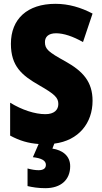

<svg xmlns="http://www.w3.org/2000/svg" viewBox="-20 -744 531 1004"><path d="M347 125C347 71 307 41 254 33L264 7C392 -9 464 -101 464 -217C464 -317 413 -372 322 -423C233 -472 215 -487 215 -524C215 -550 232 -570 273 -570C313 -570 361 -554 414 -524L464 -673C403 -705 339 -724 270 -724C123 -724 37 -645 37 -515C37 -398 94 -350 185 -298C267 -251 285 -233 285 -200C285 -169 263 -147 217 -147C163 -147 95 -169 33 -207V-35C83 -8 128 5 182 9L152 78C196 83 220 95 220 118C220 137 206 146 182 146C165 146 146 143 124 137V229C149 235 180 240 217 240C300 240 347 195 347 125Z"/></svg>

Font: Noto Sans Sinhala Condensed Black
Style: Regular
Weight: 900
Width: 3
Designer: Jelle Bosma - Monotype Design Team
Foundry: Monotype Imaging Inc.
Version: Version 2.006